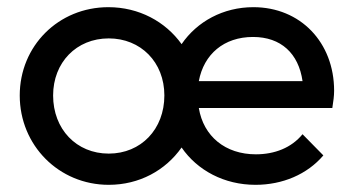

<svg xmlns="http://www.w3.org/2000/svg" viewBox="-20 -505 983 535"><path d="M283 10C368 10 441 -30 486 -94C530 -30 605 10 692 10C767 10 836 -19 881 -72L823 -131C792 -93 745 -75 693 -75C608 -75 547 -125 534 -204H906C909 -223 911 -238 911 -252C911 -387 817 -485 686 -485C602 -485 529 -445 486 -382C441 -445 367 -485 282 -485C143 -485 35 -377 35 -239C35 -100 144 10 283 10ZM685 -402C763 -402 812 -356 823 -279H534C548 -354 604 -402 685 -402ZM283 -77C193 -77 128 -145 128 -239C128 -331 193 -398 283 -398C372 -398 438 -332 438 -239C438 -145 373 -77 283 -77Z"/></svg>

Font: Outfit
Style: Regular
Weight: 400
Designer: Rodrigo Fuenzalida
Foundry: fragTYPE
Version: Version 1.100;gftools[0.9.27]